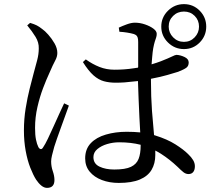

<svg xmlns="http://www.w3.org/2000/svg" viewBox="-20 -856 1040 931"><path d="M556 31Q511 31 474 17Q437 3 415 -23.5Q393 -50 393 -88Q393 -133 420 -161.5Q447 -190 493.5 -203.5Q540 -217 594 -217Q629 -217 660 -214Q658 -247 656 -287Q654 -331 652 -378Q650 -423 649 -463Q639 -462 629 -461Q584 -455 541 -455Q510 -455 484 -462Q458 -469 433.5 -490.5Q409 -512 382 -555L396 -568Q428 -545 462 -531.5Q496 -518 535 -518Q585 -518 629 -525Q639 -526 649 -528Q649 -529 650 -531Q650 -568 650 -602V-652Q650 -667 647.5 -674Q645 -681 641 -684.5Q637 -688 629 -691Q615 -695 596.5 -698Q578 -701 559 -702L556 -722Q573 -730 595 -738Q617 -746 634 -746Q659 -746 683.5 -737.5Q708 -729 724 -717Q740 -705 740 -692Q740 -682 737 -673.5Q734 -665 730.5 -654Q727 -643 723 -622Q720 -605 718 -580Q716 -563 715 -544Q742 -552 760 -559Q798 -574 814 -582Q830 -590 836 -590Q855 -589 875 -579.5Q895 -570 895 -553Q895 -536 883.5 -527.5Q872 -519 844 -508Q825 -502 792 -492.5Q759 -483 717 -475Q714 -474 712 -474Q712 -469 712 -464Q712 -387 717 -318Q722 -253 727 -201Q730 -200 733 -199Q791 -181 830.5 -156Q870 -131 892 -109Q908 -94 916.5 -79.5Q925 -65 925 -50Q925 -32 917 -22Q909 -12 894 -12Q881 -12 869.5 -21Q858 -30 841 -47Q803 -83 761 -110Q747 -119 733 -126Q733 -114 733 -104Q733 -63 715 -32.5Q697 -2 658 14.5Q619 31 556 31ZM208 55Q194 55 180.5 44Q167 33 155 15Q141 -7 127 -42.5Q113 -78 104.5 -124.5Q96 -171 96 -223Q96 -279 104.5 -331Q113 -383 124 -426.5Q135 -470 143 -500Q153 -536 160.5 -565Q168 -594 168 -621Q169 -650 152.5 -677Q136 -704 112 -733L126 -745Q146 -739 158 -733Q170 -727 185 -715Q197 -707 214 -688Q231 -669 244.5 -645.5Q258 -622 258 -599Q258 -581 247.5 -562Q237 -543 219 -501Q205 -471 189 -429Q173 -387 161.5 -337Q150 -287 150 -236Q150 -201 154.5 -179Q159 -157 166 -143Q171 -134 177.5 -133Q184 -132 190 -143Q199 -156 212 -183Q225 -210 239.5 -242.5Q254 -275 268 -305.5Q282 -336 291 -355L314 -344Q307 -324 296.5 -295.5Q286 -267 275.5 -237.5Q265 -208 256 -183Q247 -158 243 -144Q236 -119 232 -102Q228 -85 228 -73Q228 -49 236 -26Q244 -3 244 17Q244 55 208 55ZM872 -618Q827 -618 794.5 -650Q762 -682 762 -727Q762 -772 794.5 -804Q827 -836 872 -836Q917 -836 948.5 -804Q980 -772 980 -727Q980 -682 948.5 -650Q917 -618 872 -618ZM662 -154Q615 -166 558 -166Q528 -166 499.5 -157.5Q471 -149 452 -133Q433 -117 433 -94Q433 -62 462.5 -48Q492 -34 534 -34Q588 -34 615 -47Q642 -60 652 -85.5Q662 -111 662 -150Q662 -152 662 -154ZM872 -653Q903 -653 924 -675Q945 -697 945 -727Q945 -758 924 -779Q903 -800 872 -800Q841 -800 819.5 -779Q798 -758 798 -727Q798 -697 819.5 -675Q841 -653 872 -653Z"/></svg>

Font: Noto Serif HK ExtraLight Medium
Style: Regular
Weight: 500
Version: Version 2.002-H1;hotconv 1.1.0;makeotfexe 2.6.0